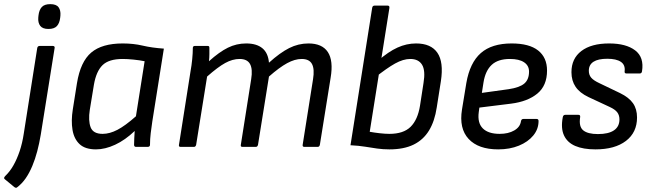

<svg xmlns="http://www.w3.org/2000/svg" viewBox="-61 -710 3153 928"><path d="M119 -478Q121 -488 131 -488H194Q199 -488 201.5 -485.5Q204 -483 203 -478L136 -59Q129 -17 119 21Q109 59 95 92.5Q81 126 63 152Q45 178 21 196Q16 200 8 194L-38 156Q-42 153 -41 149Q-40 145 -35 140Q-13 119 4 89Q21 59 34 20.5Q47 -18 54 -65ZM173 -570Q145 -570 133.5 -585Q122 -600 124 -625L125 -635Q128 -662 141 -676Q154 -690 182 -690Q211 -690 222 -675Q233 -660 231 -635L230 -625Q227 -598 214 -584Q201 -570 173 -570Z M403 12Q351 12 324 -13Q297 -38 289.5 -82Q282 -126 291 -182L311 -308Q328 -412 380 -456Q432 -500 532 -500Q584 -500 628.5 -489.5Q673 -479 731 -475L675 -122Q671 -95 667.5 -66.5Q664 -38 664 -10Q664 0 652 0H597Q587 0 587 -10Q587 -26 588 -43Q589 -60 590 -77Q544 -33 495.5 -10.5Q447 12 403 12ZM435 -63Q469 -63 506.5 -82.5Q544 -102 596 -148L638 -414Q614 -419 584 -422Q554 -425 532 -425Q465 -425 434.5 -395Q404 -365 393 -301L373 -179Q365 -127 377 -95Q389 -63 435 -63Z M812 0Q802 0 804 -10L860 -366Q865 -393 868 -423.5Q871 -454 871 -478Q871 -488 881 -488H942Q947 -488 949 -486Q951 -484 951 -479Q951 -464 951 -448Q951 -432 949 -414Q999 -459 1040.5 -479.5Q1082 -500 1129 -500Q1179 -500 1207 -477Q1235 -454 1239 -407Q1292 -455 1336.5 -477.5Q1381 -500 1430 -500Q1496 -500 1523.5 -458.5Q1551 -417 1537 -334L1485 -10Q1483 0 1474 0H1410Q1400 0 1402 -11L1452 -327Q1460 -376 1447 -400.5Q1434 -425 1397 -425Q1364 -425 1326.5 -404.5Q1289 -384 1239 -340L1186 -10Q1185 -6 1182.5 -3Q1180 0 1175 0H1111Q1101 0 1103 -10L1153 -327Q1161 -376 1147.5 -400.5Q1134 -425 1097 -425Q1063 -425 1027.5 -405.5Q992 -386 940 -340L887 -10Q886 -6 883.5 -3Q881 0 876 0Z M1821 12Q1790 12 1762 8Q1734 4 1703.5 -1Q1673 -6 1633 -8L1738 -673Q1740 -683 1750 -683H1812Q1823 -683 1821 -671L1726 -73Q1748 -69 1774.5 -66Q1801 -63 1821 -63Q1889 -63 1923.5 -97Q1958 -131 1969 -199L1986 -309Q1996 -369 1979 -397Q1962 -425 1922 -425Q1888 -425 1848.5 -403Q1809 -381 1750 -334L1767 -417Q1816 -460 1860 -480Q1904 -500 1950 -500Q2022 -500 2053 -455Q2084 -410 2070 -318L2050 -191Q2040 -124 2012.5 -79Q1985 -34 1938 -11Q1891 12 1821 12Z M2347 12Q2251 12 2204 -38.5Q2157 -89 2172 -181L2193 -309Q2210 -407 2263 -453.5Q2316 -500 2412 -500Q2497 -500 2540 -466Q2583 -432 2583 -369Q2583 -296 2536 -257.5Q2489 -219 2409 -209L2256 -190L2253 -168Q2246 -116 2272.5 -89.5Q2299 -63 2354 -63Q2396 -63 2424.5 -79.5Q2453 -96 2457 -124Q2459 -135 2468 -135H2533Q2542 -135 2542 -125Q2542 -86 2516.5 -55Q2491 -24 2447 -6Q2403 12 2347 12ZM2268 -261 2398 -279Q2451 -287 2473.5 -306.5Q2496 -326 2496 -364Q2496 -393 2472 -409Q2448 -425 2404 -425Q2346 -425 2315.5 -396.5Q2285 -368 2276 -312Z M2817 12Q2758 12 2719.5 -4.5Q2681 -21 2665 -55.5Q2649 -90 2659 -143Q2661 -155 2671 -155H2735Q2740 -155 2742 -152Q2744 -149 2743 -143Q2736 -98 2758 -80Q2780 -62 2829 -62Q2880 -62 2906.5 -80Q2933 -98 2933 -133Q2933 -153 2922.5 -167Q2912 -181 2886 -193L2783 -241Q2741 -261 2721 -290.5Q2701 -320 2701 -361Q2701 -427 2749 -463.5Q2797 -500 2883 -500Q2965 -500 3009 -466.5Q3053 -433 3042 -365Q3040 -355 3032 -355H2966Q2957 -355 2958 -365Q2962 -396 2940 -411Q2918 -426 2874 -426Q2830 -426 2807.5 -411.5Q2785 -397 2785 -368Q2785 -348 2796.5 -334.5Q2808 -321 2836 -308L2936 -260Q2979 -239 2998.5 -211Q3018 -183 3018 -142Q3018 -70 2964.5 -29Q2911 12 2817 12Z"/></svg>

Font: Sofia Sans Hairline
Style: Italic
Weight: 1
Italic angle: -9°
Designer: Botio Nikoltchev, Ani Petrova
Foundry: lettersoup
Version: Version 4.102